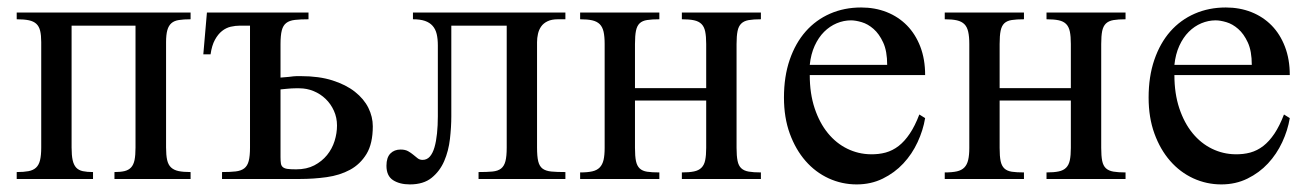

<svg xmlns="http://www.w3.org/2000/svg" viewBox="-20 -481 3514 516"><path d="M287.6 0V-18.6Q303.7 -18.6 314.7 -21.2Q325.7 -23.9 332.3 -31Q338.9 -38.1 341.6 -51Q344.2 -64 344.2 -84.5V-412.1H172.4V-84.5Q172.4 -63.5 175.3 -50.5Q178.2 -37.6 184.8 -30.5Q191.4 -23.4 202.6 -21Q213.9 -18.6 230 -18.6V0H24.9V-18.6Q43.9 -18.6 56.6 -21Q69.3 -23.4 76.9 -30.5Q84.5 -37.6 87.6 -50.5Q90.8 -63.5 90.8 -84.5V-367.7Q90.8 -386.2 87.9 -398.2Q85 -410.2 77.6 -417Q70.3 -423.8 57.6 -426.5Q44.9 -429.2 24.9 -429.2V-447.3H492.2V-429.2Q473.6 -429.2 460.9 -427.2Q448.2 -425.3 440.7 -418.7Q433.1 -412.1 429.7 -399.9Q426.3 -387.7 426.3 -367.7V-84.5Q426.3 -64 429.2 -51Q432.1 -38.1 439.7 -31Q447.3 -23.9 460 -21.2Q472.7 -18.6 492.2 -18.6V0Z M981.9 -141.6Q981.9 -95.2 965.1 -67.4Q948.2 -39.6 920.7 -24.7Q893.1 -9.8 857.9 -4.9Q822.8 0 786.1 0H576.7V-18.6Q599.1 -18.6 613.5 -20.3Q627.9 -22 636.5 -28.6Q645 -35.2 648.4 -48.3Q651.9 -61.5 651.9 -84.5V-412.1H625.5Q612.8 -412.1 600.1 -409.2Q587.4 -406.2 576.7 -397.7Q565.9 -389.2 557.6 -374Q549.3 -358.9 545.9 -335H526.4L536.1 -447.3H809.1V-429.2Q787.1 -429.2 772.5 -427.5Q757.8 -425.8 749.3 -419.2Q740.7 -412.6 737.3 -399.2Q733.9 -385.7 733.9 -362.8V-272.5L756.3 -274.4Q764.2 -275.4 768.8 -275.9Q773.4 -276.4 777.3 -276.4H788.6Q837.4 -276.4 873.5 -264.9Q909.7 -253.4 933.8 -234.4Q958 -215.3 970 -191.2Q981.9 -167 981.9 -141.6ZM885.7 -143.6Q885.7 -165 877.4 -183.3Q869.1 -201.7 855.2 -215.1Q841.3 -228.5 823 -236.1Q804.7 -243.7 784.7 -243.7H773.9Q769 -243.7 763.7 -243.4Q758.3 -243.2 751.2 -242.4Q744.1 -241.7 733.9 -240.7V-58.6Q733.9 -48.3 734.9 -42Q735.8 -35.6 740 -32Q744.1 -28.3 752.4 -27.1Q760.7 -25.9 775.9 -25.9Q804.2 -25.9 824.7 -36.6Q845.2 -47.4 858.9 -64.2Q872.6 -81.1 879.2 -102.1Q885.7 -123 885.7 -143.6Z M1266.1 0V-18.6Q1288.6 -18.6 1303.5 -20Q1318.4 -21.5 1326.7 -28.1Q1335 -34.7 1338.4 -47.9Q1341.8 -61 1341.8 -84.5V-412.1H1192.9V-168.5Q1192.9 -139.6 1189.2 -107.4Q1185.5 -75.2 1173.8 -48.1Q1162.1 -21 1140.1 -3.2Q1118.2 14.6 1081.5 14.6Q1054.2 14.6 1036.4 3.2Q1018.6 -8.3 1018.6 -35.6Q1018.6 -57.6 1029.1 -68.4Q1039.6 -79.1 1056.6 -79.1Q1068.8 -79.1 1076.7 -74.7Q1084.5 -70.3 1090.6 -65.2Q1096.7 -60.1 1102.3 -55.7Q1107.9 -51.3 1115.7 -51.3Q1127.4 -51.3 1135.3 -60.3Q1143.1 -69.3 1147.7 -85.2Q1152.3 -101.1 1154.5 -122.6Q1156.7 -144 1156.7 -168.5V-358.9Q1156.7 -376.5 1153.6 -389.6Q1150.4 -402.8 1142.6 -411.6Q1134.8 -420.4 1122.1 -424.8Q1109.4 -429.2 1089.8 -429.2V-447.3H1499.5V-429.2H1479.5Q1462.4 -429.2 1451.4 -423.8Q1440.4 -418.5 1434.3 -409.7Q1428.2 -400.9 1425.8 -389.9Q1423.3 -378.9 1423.3 -367.7V-84.5Q1423.3 -60.5 1426.5 -47.4Q1429.7 -34.2 1438.2 -27.8Q1446.8 -21.5 1461.7 -20Q1476.6 -18.6 1499.5 -18.6V0Z M1812.5 0V-17.6Q1832.5 -17.6 1845.2 -20.3Q1857.9 -22.9 1865.2 -30.3Q1872.6 -37.6 1875.2 -50.5Q1877.9 -63.5 1877.9 -83.5V-210.9H1686.5V-83.5Q1686.5 -61 1689.2 -48.1Q1691.9 -35.2 1699.2 -28.3Q1706.5 -21.5 1719.2 -19.5Q1731.9 -17.6 1752 -17.6V0H1539.1V-17.6Q1559.1 -17.6 1571.8 -20.5Q1584.5 -23.4 1591.8 -31Q1599.1 -38.6 1602.1 -51.3Q1605 -64 1605 -83.5V-362.8Q1605 -382.8 1602.1 -395.8Q1599.1 -408.7 1591.8 -416Q1584.5 -423.3 1571.8 -426.3Q1559.1 -429.2 1539.1 -429.2V-447.3H1752V-429.2Q1731.9 -429.2 1719.2 -427.2Q1706.5 -425.3 1699.2 -418.5Q1691.9 -411.6 1689.2 -398.4Q1686.5 -385.3 1686.5 -362.8V-244.1H1877.9V-362.8Q1877.9 -383.3 1875.2 -396.2Q1872.6 -409.2 1865.2 -416.5Q1857.9 -423.8 1845.2 -426.5Q1832.5 -429.2 1812.5 -429.2V-447.3H2024.9V-429.2Q2004.9 -429.2 1992.2 -427Q1979.5 -424.8 1972.2 -417.7Q1964.8 -410.6 1962.2 -397.5Q1959.5 -384.3 1959.5 -362.8V-83.5Q1959.5 -62 1962.2 -48.8Q1964.8 -35.6 1972.2 -28.8Q1979.5 -22 1992.2 -19.8Q2004.9 -17.6 2024.9 -17.6V0Z M2364.3 -306.6Q2364.3 -343.8 2353.5 -366.9Q2342.8 -390.1 2327.6 -403.3Q2312.5 -416.5 2295.9 -421.4Q2279.3 -426.3 2267.1 -426.3Q2247.6 -426.3 2228.8 -418.5Q2210 -410.6 2194.8 -395.5Q2179.7 -380.4 2169.4 -357.9Q2159.2 -335.4 2156.2 -306.6ZM2466.3 -163.6Q2460.9 -130.9 2446 -98.9Q2431.2 -66.9 2407.7 -41.7Q2384.3 -16.6 2352.5 -1Q2320.8 14.6 2282.2 14.6Q2242.7 14.6 2207 -1.7Q2171.4 -18.1 2144.8 -48.6Q2118.2 -79.1 2102.5 -122.1Q2086.9 -165 2086.9 -218.8Q2086.9 -275.4 2102.3 -320.3Q2117.7 -365.2 2145.3 -396.5Q2172.9 -427.7 2210.9 -444.3Q2249 -460.9 2294.4 -460.9Q2331.5 -460.9 2363 -448.5Q2394.5 -436 2417.5 -412.6Q2440.4 -389.2 2453.4 -355.5Q2466.3 -321.8 2466.3 -279.3H2156.2Q2156.2 -229.5 2169.4 -189.9Q2182.6 -150.4 2205.1 -123Q2227.5 -95.7 2257.1 -81.3Q2286.6 -66.9 2319.3 -66.4Q2341.3 -65.9 2360.1 -71Q2378.9 -76.2 2395 -88.6Q2411.1 -101.1 2425 -121.8Q2439 -142.6 2450.7 -173.3Z M2792.5 0V-17.6Q2812.5 -17.6 2825.2 -20.3Q2837.9 -22.9 2845.2 -30.3Q2852.5 -37.6 2855.2 -50.5Q2857.9 -63.5 2857.9 -83.5V-210.9H2666.5V-83.5Q2666.5 -61 2669.2 -48.1Q2671.9 -35.2 2679.2 -28.3Q2686.5 -21.5 2699.2 -19.5Q2711.9 -17.6 2731.9 -17.6V0H2519V-17.6Q2539.1 -17.6 2551.8 -20.5Q2564.5 -23.4 2571.8 -31Q2579.1 -38.6 2582 -51.3Q2585 -64 2585 -83.5V-362.8Q2585 -382.8 2582 -395.8Q2579.1 -408.7 2571.8 -416Q2564.5 -423.3 2551.8 -426.3Q2539.1 -429.2 2519 -429.2V-447.3H2731.9V-429.2Q2711.9 -429.2 2699.2 -427.2Q2686.5 -425.3 2679.2 -418.5Q2671.9 -411.6 2669.2 -398.4Q2666.5 -385.3 2666.5 -362.8V-244.1H2857.9V-362.8Q2857.9 -383.3 2855.2 -396.2Q2852.5 -409.2 2845.2 -416.5Q2837.9 -423.8 2825.2 -426.5Q2812.5 -429.2 2792.5 -429.2V-447.3H3004.9V-429.2Q2984.9 -429.2 2972.2 -427Q2959.5 -424.8 2952.1 -417.7Q2944.8 -410.6 2942.1 -397.5Q2939.5 -384.3 2939.5 -362.8V-83.5Q2939.5 -62 2942.1 -48.8Q2944.8 -35.6 2952.1 -28.8Q2959.5 -22 2972.2 -19.8Q2984.9 -17.6 3004.9 -17.6V0Z M3344.2 -306.6Q3344.2 -343.8 3333.5 -366.9Q3322.8 -390.1 3307.6 -403.3Q3292.5 -416.5 3275.9 -421.4Q3259.3 -426.3 3247.1 -426.3Q3227.5 -426.3 3208.7 -418.5Q3189.9 -410.6 3174.8 -395.5Q3159.7 -380.4 3149.4 -357.9Q3139.2 -335.4 3136.2 -306.6ZM3446.3 -163.6Q3440.9 -130.9 3426 -98.9Q3411.1 -66.9 3387.7 -41.7Q3364.3 -16.6 3332.5 -1Q3300.8 14.6 3262.2 14.6Q3222.7 14.6 3187 -1.7Q3151.4 -18.1 3124.8 -48.6Q3098.1 -79.1 3082.5 -122.1Q3066.9 -165 3066.9 -218.8Q3066.9 -275.4 3082.3 -320.3Q3097.7 -365.2 3125.2 -396.5Q3152.8 -427.7 3190.9 -444.3Q3229 -460.9 3274.4 -460.9Q3311.5 -460.9 3343 -448.5Q3374.5 -436 3397.5 -412.6Q3420.4 -389.2 3433.3 -355.5Q3446.3 -321.8 3446.3 -279.3H3136.2Q3136.2 -229.5 3149.4 -189.9Q3162.6 -150.4 3185.1 -123Q3207.5 -95.7 3237.1 -81.3Q3266.6 -66.9 3299.3 -66.4Q3321.3 -65.9 3340.1 -71Q3358.9 -76.2 3375 -88.6Q3391.1 -101.1 3405 -121.8Q3418.9 -142.6 3430.7 -173.3Z"/></svg>

Font: Doulos SIL CyrE
Style: Regular
Weight: 400
Designer: Walt Agee, Victor Gaultney, Peter Martin, Debbi Hosken, Becca Hirsbrunner
Foundry: SIL International
Version: Version 5.000